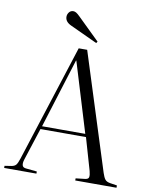

<svg xmlns="http://www.w3.org/2000/svg" viewBox="-104 -1000 835 1072"><g transform="rotate(10 313.5 -464.5)"><path d="M-5 0V-12L34 -18Q51 -21 59 -30.5Q67 -40 76 -68L289 -730H337L547 -69Q555 -44 564 -33Q573 -22 594 -19L632 -13V0H398V-12L450 -18Q469 -20 471.5 -31.5Q474 -43 468 -66L415 -249H157L98 -67Q91 -46 94.5 -32.5Q98 -19 119 -18L178 -12V0ZM163 -266H408L288 -660H286ZM380 -776 227 -847Q191 -863 191 -892Q191 -906 200 -917.5Q209 -929 224 -929Q232 -929 240.5 -924Q249 -919 262 -906L386 -785Z"/></g></svg>

Font: Literata 72pt Light
Style: Regular
Weight: 300
Designer: Latin by Veronika Burian and Jose Scaglione. Greek by Irene Vlachou. Cyrillic by Vera Evstafieva.
Foundry: TypeTogether
Version: Version 3.002